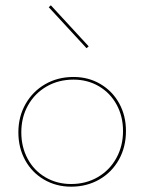

<svg xmlns="http://www.w3.org/2000/svg" viewBox="-20 -698 542 721"><path d="M163 -671 171 -678 313 -524 305 -517ZM49 -201Q49 -260 76 -307.5Q103 -355 150 -382Q197 -409 256 -409Q312 -409 357 -382.5Q402 -356 427.5 -310Q453 -264 453 -206Q453 -146 426.5 -98.5Q400 -51 353 -24Q306 3 247 3Q191 3 145.5 -23.5Q100 -50 74.5 -96.5Q49 -143 49 -201ZM442 -206Q442 -261 418 -305Q394 -349 351.5 -374Q309 -399 256 -399Q200 -399 155.5 -373.5Q111 -348 85.5 -303Q60 -258 60 -201Q60 -146 84 -101.5Q108 -57 151 -32Q194 -7 247 -7Q303 -7 347.5 -33Q392 -59 417 -104.5Q442 -150 442 -206Z"/></svg>

Font: Ysabeau Infant Hairline
Style: Regular
Weight: 100
Designer: Christian Thalmann (Catharsis Fonts)
Version: Version 0.003